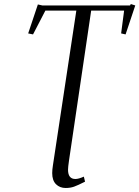

<svg xmlns="http://www.w3.org/2000/svg" viewBox="-20 -729 688 948"><path d="M119.1 -564 167 -707 189 -702.1H622.1L626 -709L647.9 -702.1L600.1 -559.1L578.1 -564L592.8 -676.8H430.2L320.8 63Q315.9 96.2 315.9 108.9Q315.9 154.8 352.1 154.8Q368.2 154.8 394 143.1L399.9 168Q364.3 186 345.9 192.6Q327.6 199.2 304.2 199.2Q275.4 199.2 256.6 180.7Q237.8 162.1 237.8 126Q237.8 109.4 241.2 87.9L356.9 -676.8H204.1L143.1 -559.1Z"/></svg>

Font: Dehuti
Style: Italic
Weight: 400
Version: Version 1.2